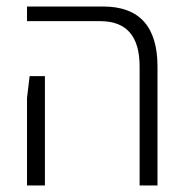

<svg xmlns="http://www.w3.org/2000/svg" viewBox="-20 -570 577 590"><path d="M409 0V-366Q409 -505 288 -505H63V-550H297Q464 -550 464 -365V0ZM63 0V-269L71 -336H118V0Z"/></svg>

Font: Assistant Light
Style: Regular
Weight: 300
Designer: Hebrew By Ben Nathan, Latin by Paul Hunt
Version: Version 2.001;PS 002.001;hotconv 1.0.88;makeotf.lib2.5.64775